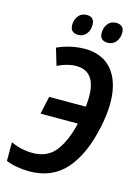

<svg xmlns="http://www.w3.org/2000/svg" viewBox="-135 -981 760 1063"><g transform="rotate(15 245.0 -449.5)"><path d="M142 10Q108 10 72 4Q36 -2 8 -14V-121Q69 -93 133 -93Q216 -93 262 -150Q308 -207 334 -315H120L142 -417H352Q376 -621 243 -621Q218 -621 191.5 -614Q165 -607 137 -593L108 -690Q145 -707 185.5 -716Q226 -725 265 -725Q351 -725 404 -677.5Q457 -630 472.5 -541.5Q488 -453 462 -331Q428 -167 350 -78.5Q272 10 142 10ZM377 -790Q331 -790 331 -835Q331 -865 348 -887Q365 -909 396 -909Q417 -909 429 -898Q441 -887 441 -865Q441 -832 423 -811Q405 -790 377 -790ZM209 -790Q162 -790 162 -835Q162 -865 179 -887Q196 -909 227 -909Q248 -909 259.5 -898Q271 -887 271 -865Q271 -832 253.5 -811Q236 -790 209 -790Z"/></g></svg>

Font: Noto Sans Condensed SemiBold
Style: Italic
Weight: 600
Width: 3
Italic angle: -12°
Designer: Monotype Design Team
Foundry: Monotype Imaging Inc.
Version: Version 2.013; ttfautohint (v1.8.4.7-5d5b)